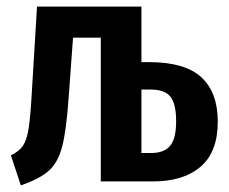

<svg xmlns="http://www.w3.org/2000/svg" viewBox="-20 -549 694 581"><path d="M639 -181Q639 -89 587 -44.5Q535 0 443 0H285V-435H201L188 -257Q181 -156 168.5 -107Q156 -58 128.5 -33Q101 -8 43 12L13 -79Q38 -91 49.5 -108Q61 -125 66.5 -159.5Q72 -194 76 -265L92 -529H408V-361H431Q540 -361 589.5 -315Q639 -269 639 -181ZM513 -182Q513 -234 496 -256Q479 -278 436 -278H408V-86H438Q476 -86 494.5 -107.5Q513 -129 513 -182Z"/></svg>

Font: Fira Sans Compressed Medium
Style: Regular
Weight: 500
Width: 1
Designer: bBox Type GmbH & Carrois Corporate GbR & Edenspiekermann AG
Foundry: bBox Type GmbH & Carrois Corporate GbR & Edenspiekermann AG
Version: Version 4.301